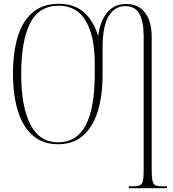

<svg xmlns="http://www.w3.org/2000/svg" viewBox="-20 -745 905 1005"><path d="M654 240V230H680Q702 230 713 224.5Q724 219 728 201.5Q732 184 732 148V-556Q732 -631 710 -672Q688 -713 636 -713Q581 -713 549 -661Q517 -609 517 -494V-356Q517 -244 491.5 -162Q466 -80 414.5 -35Q363 10 284 10Q205 10 152.5 -35Q100 -80 74 -163Q48 -246 48 -359Q48 -471 73 -553Q98 -635 151 -680Q204 -725 288 -725Q370 -725 420 -680Q470 -635 494 -556Q503 -631 539.5 -677.5Q576 -724 640 -724Q704 -724 739 -679Q774 -634 774 -551V148Q774 183 778 201Q782 219 793.5 224.5Q805 230 827 230H854V240ZM284 0Q382 0 429 -90Q476 -180 476 -361V-410Q476 -556 429 -635.5Q382 -715 288 -715Q183 -715 137 -622.5Q91 -530 91 -358Q91 -185 139.5 -92.5Q188 0 284 0Z"/></svg>

Font: Noto Serif Display Condensed ExtraLight
Style: Regular
Weight: 200
Width: 3
Designer: Monotype Design Team
Foundry: Monotype Imaging Inc.
Version: Version 2.009